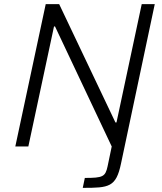

<svg xmlns="http://www.w3.org/2000/svg" viewBox="-20 -708 781 928"><path d="M390 152 380 200C507 200 541 197 565 82L728 -688H665L543 -116H538L266 -688H201L54 0H117L241 -580H246L520 0L500 96C489 146 478 152 390 152Z"/></svg>

Font: Saira UNSAM Light Italic
Style: Regular
Weight: 300
Italic angle: -12°
Designer: Hector Gatti with collaboration of the Omnibus-Type team
Foundry: Omnibus-Type
Version: Version 0.072;PS 000.072;hotconv 1.0.88;makeotf.lib2.5.64775